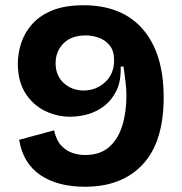

<svg xmlns="http://www.w3.org/2000/svg" viewBox="-20 -696 693 732"><path d="M304 16Q200 16 134 -28.5Q68 -73 53 -163L186 -199Q195 -160 214.5 -140Q234 -120 257.5 -112.5Q281 -105 304 -105Q361 -105 395.5 -135Q430 -165 446 -216.5Q462 -268 462 -331Q462 -356 458.5 -385Q455 -414 451 -442H440Q442 -388 424.5 -351.5Q407 -315 378 -292.5Q349 -270 315 -260.5Q281 -251 248 -251Q196 -251 150 -274Q104 -297 76 -342Q48 -387 48 -453Q48 -493 61 -532.5Q74 -572 103 -604.5Q132 -637 180 -656.5Q228 -676 298 -676Q446 -676 525 -584Q604 -492 604 -325Q604 -155 524.5 -69.5Q445 16 304 16ZM299 -351Q346 -351 380.5 -382.5Q415 -414 415 -466Q415 -502 398.5 -522.5Q382 -543 357 -552Q332 -561 307 -561Q253 -561 222.5 -531Q192 -501 192 -455Q192 -408 223 -379.5Q254 -351 299 -351Z"/></svg>

Font: Bricolage Grotesque 10pt Bricolage Grotesque 10pt Regular
Style: Bold
Weight: 700
Designer: Mathieu Triay
Foundry: Atelier Triay
Version: Version 1.000; ttfautohint (v1.8.4.7-5d5b);gftools[0.9.32]